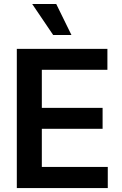

<svg xmlns="http://www.w3.org/2000/svg" viewBox="-20 -955 622 975"><path d="M65.4 -707H525.4V-600.6H192.4V-407.2H501V-300.8H192.4V-107.4H527.3V0H65.4ZM143.6 -934.6H265.6L342.8 -777.3H250Z"/></svg>

Font: Pretendard Std SemiBold
Style: Regular
Weight: 600
Designer: Base glyphs from Inter by Rasmus Andersson; Hangeul glyphs from Noto Sans CJK(Source Han Sans) by Jang Soo-young and Kan
Foundry: Kil Hyung-jin
Version: Version 1.309